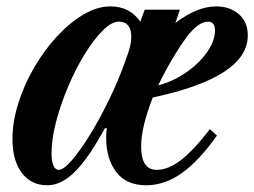

<svg xmlns="http://www.w3.org/2000/svg" viewBox="-20 -554 775 585"><path d="M124.5 10.5Q75 10.5 46.5 -27.2Q18 -65 18 -130Q18 -183.5 36 -240.2Q54 -297 84.8 -349.5Q115.5 -402 154.2 -443.8Q193 -485.5 234.8 -510Q276.5 -534.5 316 -534.5Q375.5 -534.5 407.5 -488L421 -524.5H528L514.5 -484Q580.5 -534.5 638.5 -534.5Q680 -534.5 707.5 -511Q735 -487.5 735 -446Q735 -318.5 445.5 -257Q429 -215.5 419.5 -177Q410 -138.5 410 -107.5Q410 -36.5 457.5 -36.5Q492.5 -36.5 531 -66Q569.5 -95.5 619.5 -160.5L641 -141Q586.5 -64 534.2 -26.8Q482 10.5 425.5 10.5Q365 10.5 334.2 -29.8Q303.5 -70 303.5 -134.5Q303.5 -149 305.5 -162.5L300 -164Q249 -70.5 207.5 -30Q166 10.5 124.5 10.5ZM159 -36.5Q173.5 -36.5 198.8 -65.5Q224 -94.5 253.8 -142.8Q283.5 -191 312.2 -250Q341 -309 362 -368.5Q373 -398 376.5 -413.2Q380 -428.5 380 -441Q380 -488 342 -488Q320 -488 292.8 -460.8Q265.5 -433.5 238 -388.8Q210.5 -344 187.8 -290.5Q165 -237 151 -183.5Q137 -130 137 -86.5Q137 -63.5 142.8 -50Q148.5 -36.5 159 -36.5ZM462 -294Q507 -305.5 546.5 -332.8Q586 -360 610.5 -394.5Q635 -429 635 -461Q635 -488 614 -488Q583.5 -488 547.2 -439Q511 -390 473 -316Z"/></svg>

Font: Libre Caslon Condensed Bold
Style: Italic
Weight: 700
Italic angle: -22.583°
Designer: Pablo Impallari, Rodrigo Fuenzalida, Katja Schimmel, Ertekin Erdin
Foundry: Pablo Impallari, Rodrigo Fuenzalida
Version: Version 2.000; ttfautohint (v1.8.4.7-5d5b);gftools[0.9.33]